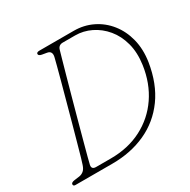

<svg xmlns="http://www.w3.org/2000/svg" viewBox="-157 -850 992 1000"><g transform="rotate(-30 339.0 -350.0)"><path d="M5.5 -10.5Q5.5 -21.5 27 -24.5L57 -28.5Q71.5 -30.5 83.5 -40.2Q95.5 -50 102.5 -71.5Q105 -77.5 113.8 -108Q122.5 -138.5 135.5 -185.2Q148.5 -232 163.8 -287.2Q179 -342.5 194.2 -398.5Q209.5 -454.5 222.8 -503.5Q236 -552.5 245 -586.8Q254 -621 256.5 -632Q264 -665.5 235 -670.5L206 -675.5Q187.5 -679 187.5 -689.5Q187.5 -700 206 -700H412Q472 -700 523.5 -675Q575 -650 611.2 -604.5Q647.5 -559 663 -497.8Q678.5 -436.5 667.5 -364Q648.5 -244.5 589.8 -163.2Q531 -82 441.2 -41Q351.5 0 240 0H18Q5.5 0 5.5 -10.5ZM246 -27.5Q351 -27.5 433 -69.8Q515 -112 567 -188.2Q619 -264.5 633.5 -366Q643.5 -436.5 628.2 -493.5Q613 -550.5 579.2 -591Q545.5 -631.5 500.2 -653.5Q455 -675.5 405.5 -675.5H332Q306.5 -675.5 299.5 -651.5Q296.5 -642 286.8 -607.2Q277 -572.5 262.5 -520.8Q248 -469 231.5 -409.2Q215 -349.5 198.8 -290Q182.5 -230.5 168.8 -179.5Q155 -128.5 146 -94.5Q137 -60.5 135.5 -52.5Q131 -27.5 158 -27.5Z"/></g></svg>

Font: Fraunces 72pt S100 Thin
Style: Italic
Weight: 100
Italic angle: -16°
Version: Version 1.000; ttfautohint (v1.8.3)